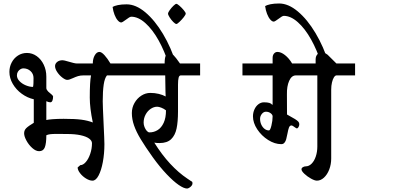

<svg xmlns="http://www.w3.org/2000/svg" viewBox="-20 -983 2321 1107"><path d="M247.1 -541.5V-475.1Q247.1 -470.2 250.5 -464.6Q253.9 -459 257.8 -455.1L278.8 -437Q286.1 -430.2 286.1 -426.8Q286.1 -411.6 282 -402.3Q277.8 -393.1 270 -393.1Q266.1 -393.1 259.3 -394.8Q252.4 -396.5 247.1 -399.4V-291Q255.4 -293.5 282.7 -295.7Q310.1 -297.9 346.7 -297.9Q413.1 -297.9 449.5 -293Q485.8 -288.1 515.1 -276.9Q497.6 -359.9 497.6 -419.9Q497.6 -513.2 504.9 -548.3H461.4Q443.8 -548.3 430.2 -544.2Q416.5 -540 399.4 -532.2Q388.2 -527.3 381.3 -524.9Q374.5 -522.5 367.2 -522.5Q356.9 -522.5 339.8 -535.4Q322.8 -548.3 310.1 -567.1Q297.4 -585.9 297.4 -602.1Q297.4 -615.7 309.3 -625.7Q321.3 -635.7 341.3 -635.7Q348.6 -635.7 376.5 -627.4Q389.2 -623.5 402.1 -620.4Q415 -617.2 420.9 -617.2H515.1Q515.1 -645 526.4 -664.3Q537.6 -683.6 553.2 -683.6Q565.4 -683.6 582.5 -664.8Q599.6 -646 616.7 -617.2H684.6V-548.3H596.7Q583.5 -532.7 577.9 -495.1Q572.3 -457.5 572.3 -399.4Q572.3 -376 577.1 -274.4Q582 -173.8 582 -151.9Q582 -97.7 573 -49.1Q564 -0.5 548.3 29.1Q532.7 58.6 513.2 58.6Q496.1 58.6 475.8 46.1Q455.6 33.7 441.7 15.6Q427.7 -2.4 427.7 -17.6L442.9 -30.8Q459 -30.8 474.6 -48.6Q490.2 -66.4 500.2 -95.9Q510.3 -125.5 510.3 -157.2Q510.3 -171.9 493.7 -184.1Q477.1 -196.3 444.6 -203.4Q412.1 -210.4 366.7 -210.4L307.1 -210.9Q282.7 -210.9 269.3 -209.2Q255.9 -207.5 247.1 -203.1Q247.1 -156.2 238.5 -133.8Q230 -111.3 205.6 -111.3Q186.5 -111.3 166.3 -129.4Q146 -147.5 132.6 -172.1Q119.1 -196.8 119.1 -214.4Q119.1 -231.9 131.3 -244.1Q143.6 -256.3 174.8 -274.9V-410.6Q137.7 -418.9 105.5 -442.4Q73.2 -465.8 53.7 -499.3Q34.2 -532.7 34.2 -568.4Q34.2 -597.7 47.4 -622.8Q60.5 -647.9 83.7 -662.8Q106.9 -677.7 135.3 -677.7Q166 -677.7 191.7 -659.4Q217.3 -641.1 232.2 -609.9Q247.1 -578.6 247.1 -541.5ZM113.8 -588.9Q106.4 -588.9 97.9 -584Q89.4 -579.1 83.5 -570.1Q77.6 -561 77.6 -548.3Q77.6 -530.8 92.3 -515.4Q106.9 -500 128.7 -491Q150.4 -481.9 170.4 -481.9Q172.4 -489.3 172.9 -503.7Q173.3 -518.1 173.3 -533.2Q173.3 -557.1 156.2 -573Q139.2 -588.9 113.8 -588.9Z M929.2 -617.2Q929.2 -677.7 955.1 -677.7Q967.3 -677.7 980 -665.3Q992.7 -652.8 1017.6 -617.2H1133.8V-548.3H1022.5Q1013.2 -548.3 1009.8 -534.9Q1006.3 -521.5 1006.3 -494.6V-340.3Q1006.3 -280.8 998 -241.7Q989.7 -202.6 966.6 -180.4Q943.4 -158.2 899.9 -158.2Q880.4 -158.2 869.6 -160.6Q913.1 -90.8 961.4 -38.8Q1009.8 13.2 1059.6 46.4L1082 61.5Q1086.4 63 1088.1 65.7Q1089.8 68.4 1089.8 74.7Q1089.8 81.5 1084.2 88.4Q1078.6 95.2 1071 99.6Q1063.5 104 1058.6 104Q1040.5 104 1010.3 83.3Q980 62.5 941.2 21.7Q902.3 -19 861.3 -75.7Q817.4 -137.2 791.5 -180.2Q765.6 -223.1 752.9 -259.5Q740.2 -295.9 740.2 -331.1Q740.2 -362.8 755.4 -389.4Q770.5 -416 794.9 -431.6Q819.3 -447.3 846.7 -447.3Q872.1 -447.3 895.3 -441.7Q918.5 -436 935.1 -426.8Q935.1 -434.1 934.1 -455.6Q932.6 -527.3 932.6 -548.3H665V-617.2ZM886.2 -367.7Q867.2 -367.7 848.9 -355.5Q830.6 -343.3 819.3 -322Q808.1 -300.8 808.1 -275.9Q808.1 -263.7 813.2 -250.5Q818.4 -237.3 826.2 -228.5Q834 -219.7 841.8 -219.7Q867.7 -219.7 889.2 -233.2Q910.6 -246.6 923.8 -275.1Q937 -303.7 937 -346.7Q924.8 -356.4 910.2 -362.1Q895.5 -367.7 886.2 -367.7Z M1050.8 -904.8Q1050.8 -898.4 1039.6 -884Q1028.3 -869.6 1015.1 -857.2Q1002 -844.7 997.1 -844.7Q990.7 -844.7 979 -856.4Q967.3 -868.2 958 -882.8Q948.7 -897.5 948.7 -904.8Q948.7 -910.6 958.5 -924.6Q968.3 -938.5 980 -949.7Q991.7 -960.9 997.1 -960.9Q1002 -960.9 1015.1 -949.5Q1028.3 -938 1039.6 -924.3Q1050.8 -910.6 1050.8 -904.8ZM710 -958Q763.2 -958 818.1 -911.9Q873 -865.7 919.9 -787.1Q966.8 -708.5 996.1 -613.8H952.1Q929.2 -688 894.3 -750.5Q859.4 -813 818.1 -849.9Q776.9 -886.7 736.8 -886.7Q728 -886.7 705.1 -868.7Q697.3 -862.8 689.9 -858.2Q682.6 -853.5 678.7 -853.5Q669.4 -853.5 658.9 -865.5Q648.4 -877.4 640.4 -897.9Q632.3 -918.5 629.4 -942.4H627.9Q638.7 -949.2 659.7 -953.6Q680.7 -958 710 -958Z M1551.8 -617.2V-649.4Q1551.8 -664.6 1559.8 -674.1Q1567.9 -683.6 1579.6 -683.6Q1600.1 -683.6 1623 -665.5Q1646 -647.5 1664.1 -617.2H1799.8V-640.6Q1799.8 -659.7 1811.5 -671.6Q1823.2 -683.6 1837.9 -683.6Q1851.1 -681.2 1868.7 -667.5L1919.4 -617.2H2027.3V-548.3H1920.4Q1912.6 -548.3 1905.5 -537.4Q1898.4 -526.4 1894 -507.6Q1889.6 -488.8 1889.6 -466.3V-69.3Q1889.6 -35.2 1878.2 -5.6Q1866.7 23.9 1847.7 41.3Q1828.6 58.6 1807.1 58.6Q1794.4 58.6 1772.9 46.6Q1751.5 34.7 1734.9 19Q1718.3 3.4 1718.3 -6.8Q1718.3 -14.2 1726.1 -19Q1733.9 -23.9 1742.7 -23.9Q1761.2 -23.9 1776.6 -39.3Q1792 -54.7 1800.8 -81.1Q1809.6 -107.4 1809.6 -138.2V-548.3H1686Q1661.1 -548.3 1647.2 -516.8Q1633.3 -485.4 1634.3 -439L1634.8 -322.8Q1667 -305.2 1680.7 -296.6Q1694.3 -288.1 1700 -281.7Q1705.6 -275.4 1705.6 -267.1Q1705.6 -258.3 1701.2 -250.5Q1696.8 -242.7 1690.9 -242.7Q1689 -242.7 1679.2 -249.5Q1666 -259.8 1661.1 -259.8Q1650.9 -259.8 1646.2 -248Q1641.6 -236.3 1637.2 -211.9Q1633.3 -191.9 1630.1 -180.2Q1627 -168.5 1620.1 -160.2Q1613.3 -151.9 1601.6 -151.9Q1564 -151.9 1525.9 -176Q1487.8 -200.2 1463.1 -237.5Q1438.5 -274.9 1438.5 -312Q1438.5 -333 1446.8 -351.8Q1455.1 -370.6 1469.7 -381.8Q1484.4 -393.1 1502 -393.1Q1540.5 -393.1 1548.3 -379.4H1551.8V-548.3H1377.9V-617.2ZM1513.2 -338.9Q1500 -338.9 1489.7 -326.2Q1479.5 -313.5 1479.5 -297.9Q1479.5 -279.8 1486.6 -264.4Q1493.7 -249 1505.4 -240Q1517.1 -231 1530.8 -231Q1538.1 -231 1544.9 -259Q1551.8 -287.1 1551.8 -312Q1551.8 -321.8 1540.3 -330.3Q1528.8 -338.9 1513.2 -338.9Z M1589.4 -962.9Q1642.6 -962.9 1697.5 -916.7Q1752.4 -870.6 1799.3 -792Q1846.2 -713.4 1875.5 -618.7H1831.5Q1808.6 -692.9 1773.7 -755.4Q1738.8 -817.9 1697.5 -854.7Q1656.2 -891.6 1616.2 -891.6Q1607.4 -891.6 1584.5 -873.5Q1576.7 -867.7 1569.3 -863Q1562 -858.4 1558.1 -858.4Q1548.8 -858.4 1538.3 -870.4Q1527.8 -882.3 1519.8 -902.8Q1511.7 -923.3 1508.8 -947.3H1507.3Q1518.1 -954.1 1539.1 -958.5Q1560.1 -962.9 1589.4 -962.9Z"/></svg>

Font: Dekko
Style: Regular
Weight: 400
Designer: Multiple
Foundry: Sorkin Type
Version: Version 2.001